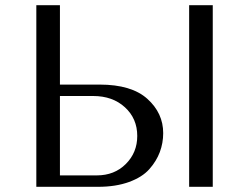

<svg xmlns="http://www.w3.org/2000/svg" viewBox="-20 -720 960 740"><path d="M120 0V-700H211V-394H364Q487 -394 548 -339Q609 -284 609 -207Q609 -169 596 -134Q583 -99 555.5 -68Q528 -37 477 -18.5Q426 0 358 0ZM211 -44H353Q421 -44 465 -88Q509 -132 509 -196Q509 -263 461.5 -306.5Q414 -350 339 -350H211ZM709 -700H800V0H709Z"/></svg>

Font: Tenor Sans
Style: Regular
Weight: 400
Designer: Denis Masharov
Foundry: Denis Masharov
Version: Version 1.1